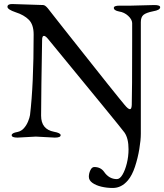

<svg xmlns="http://www.w3.org/2000/svg" viewBox="-20 -678 815 953"><path d="M631 -650 746 -653Q775 -653 775 -642Q775 -628 740 -622Q705 -615 692 -604Q679 -593 679 -568V-14Q679 17 671.5 62Q664 107 650 149.5Q636 192 615 217Q583 255 540 255Q510 255 483 248.5Q456 242 438.5 229.5Q421 217 421 199Q421 183 428.5 167Q436 151 448 151Q479 151 496 174Q521 211 560 211Q575 211 588 189Q601 167 609.5 133Q618 99 618 63Q618 9 598 -20Q588 -34 493 -150Q398 -266 219 -484Q206 -500 198 -500Q189 -500 189 -479Q187 -355 185.5 -261.5Q184 -168 184 -104Q184 -36 248 -24Q281 -18 281 -7Q281 5 252 5L158 0L67 5Q38 5 38 -7Q38 -18 67 -23Q86 -27 99 -42Q112 -57 119.5 -75.5Q127 -94 129 -107Q147 -257 147 -507Q147 -556 123 -580Q99 -604 58 -617Q17 -631 17 -644Q17 -658 40 -658L194 -653Q204 -653 218 -636Q222 -631 243 -604Q264 -577 296.5 -536Q329 -495 367 -447Q405 -399 443.5 -350.5Q482 -302 515 -260.5Q548 -219 570.5 -191.5Q593 -164 598 -158Q616 -136 625 -136Q633 -136 634 -157Q635 -189 635.5 -269Q636 -349 636 -477V-564Q635 -582 616 -599.5Q597 -617 571 -621Q545 -626 545 -639Q545 -650 574 -650Z"/></svg>

Font: Benne
Style: Regular
Weight: 400
Designer: John-Daniel Harrington
Version: Version 1.001